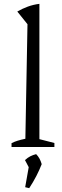

<svg xmlns="http://www.w3.org/2000/svg" viewBox="-20 -765 323 999"><path d="M40 0V-20Q53 -27 70.5 -32.5Q88 -38 112 -43L123 -639L70 -705Q96 -720 124.5 -730.5Q153 -741 185 -745V-41L263 -21V0ZM111 209 132 90 197 89Q185 120 169 151Q153 182 132 214ZM139 123 110 68Q124 55 138 48Q152 41 168 37Q178 47 185 59.5Q192 72 197 89Z"/></svg>

Font: Piazzolla Thin Light
Style: Regular
Weight: 300
Version: Version 2.005